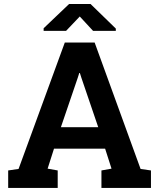

<svg xmlns="http://www.w3.org/2000/svg" viewBox="-20 -919 778 939"><path d="M20 0V-85.4L70.8 -92.8L296.9 -710.9H442.9L667.5 -92.8L718.3 -85.4V0H476.1V-85.4L525.4 -94.2L494.1 -191.9H244.1L212.9 -94.2L262.2 -85.4V0ZM277.8 -296.9H460.4L377.4 -540.5L370.6 -562H367.7L360.4 -539.1ZM193.4 -768.1V-780.8L317.9 -899.4H422.9L546.4 -779.3V-768.1H435.1L370.1 -838.4L303.2 -768.1Z"/></svg>

Font: Robotiche
Style: Bold
Weight: 700
Designer: Google
Version: Version 2.001